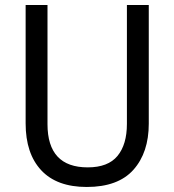

<svg xmlns="http://www.w3.org/2000/svg" viewBox="-20 -734 694 764"><path d="M572 -242Q572 -127 511 -58.5Q450 10 325 10Q206 10 144 -56.5Q82 -123 82 -243V-714H169V-240Q169 -68 329 -68Q410 -68 447.5 -113.5Q485 -159 485 -241V-714H572Z"/></svg>

Font: Noto Sans Sinhala SemiCondensed
Style: Regular
Weight: 400
Width: 4
Designer: Jelle Bosma - Monotype Design Team
Foundry: Monotype Imaging Inc.
Version: Version 2.006; ttfautohint (v1.8.4.7-5d5b)